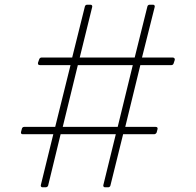

<svg xmlns="http://www.w3.org/2000/svg" viewBox="-20 -781 829 814"><path d="M76 -212H206L153 4C152 9 155 13 160 13H174C178 13 183 10 184 6L237 -212H471L418 4C417 9 420 13 425 13H439C443 13 447 10 448 6L502 -212H634C638 -212 642 -215 644 -219L648 -234C649 -240 646 -243 640 -243H511L575 -505H707C711 -505 715 -508 716 -512L721 -527C722 -533 718 -537 713 -537H582L636 -752C637 -757 634 -761 629 -761H614C610 -761 606 -758 605 -754L551 -537H318L371 -752C372 -757 369 -761 364 -761H349C345 -761 341 -758 340 -754L286 -537H155C151 -537 147 -533 146 -529L141 -515C140 -508 143 -505 149 -505H279L214 -243H82C78 -243 74 -240 73 -236L69 -221C68 -215 71 -212 76 -212ZM479 -243H246L310 -505H543Z"/></svg>

Font: LINE Seed JP_OTF Thin
Style: Regular
Weight: 250
Designer: LY Corporation & Fontrix & Fontworks
Version: Version 1.007